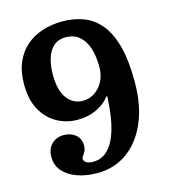

<svg xmlns="http://www.w3.org/2000/svg" viewBox="-114 -850 836 950"><g transform="rotate(-15 304.0 -375.0)"><path d="M214.5 -76.5Q214.5 -83 220.5 -90.8Q226.5 -98.5 232.5 -110Q238.5 -121.5 238.5 -139.5Q238.5 -175 214 -195Q189.5 -215 154 -215Q117.2 -215 92.4 -191.3Q67.5 -167.5 67.5 -124Q67.5 -83 93.4 -53Q119.2 -23 164.6 -6.5Q210 10 268.5 10Q355.3 10 421.5 -37.5Q487.8 -85 525.1 -172.5Q562.5 -260 562.5 -380Q562.5 -487 543.3 -560Q524 -633 488.4 -677Q452.8 -721 403.4 -740.5Q354 -760 293.5 -760Q238.8 -760 191 -744.8Q143.3 -729.5 107.1 -698.4Q71 -667.3 50.5 -619.7Q30 -572.2 30 -507.5Q30 -427.5 59.9 -374.9Q89.8 -322.2 137.9 -296.1Q186 -270 241.5 -270Q290.8 -270 330 -286.2Q369.3 -302.5 395 -329.7Q402 -337 404.6 -341.7Q407.3 -346.5 410.5 -344.7Q413 -343.2 412.4 -337.5Q411.8 -331.7 410.8 -319Q406.3 -234.5 388.1 -174.1Q370 -113.8 338.6 -81.6Q307.3 -49.5 263.5 -49.5Q236.3 -49.5 225.4 -58.3Q214.5 -67 214.5 -76.5ZM180 -515Q180 -564.5 191.8 -601.6Q203.5 -638.7 227.5 -659.4Q251.5 -680 288.5 -680Q329.3 -680 356.9 -657.5Q384.5 -635 398.5 -593.5Q412.5 -552 412.5 -495Q412.5 -455 396.3 -423Q380 -391 352.5 -372.5Q325 -354 291 -354Q241.3 -354 210.6 -395.5Q180 -437 180 -515Z"/></g></svg>

Font: Besley
Style: Regular
Weight: 400
Designer: Owen Earl
Foundry: indestructible type*
Version: Version 4.000